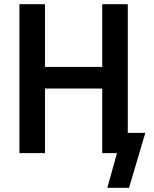

<svg xmlns="http://www.w3.org/2000/svg" viewBox="-20 -725 730 909"><path d="M488 164 534 0H469V-96H668L591 164ZM72 0V-705H193V-408H464V-705H585V0H464V-306H193V0Z"/></svg>

Font: Nunito Sans 10pt Condensed
Style: Bold
Weight: 700
Width: 3
Designer: Vernon Adams
Foundry: Vernon Adams
Version: Version 3.101;gftools[0.9.27]